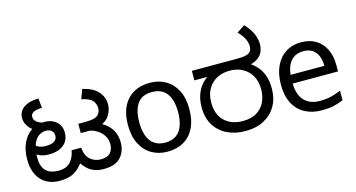

<svg xmlns="http://www.w3.org/2000/svg" viewBox="-84 -1139 2782 1500"><g transform="rotate(-15 1307.5 -389.0)"><path d="M243 12Q198 12 161 -2.5Q124 -17 96.5 -46Q69 -75 54.5 -117.5Q40 -160 40 -216Q40 -288 65 -344Q90 -400 135.5 -432Q181 -464 243 -464Q284 -464 314.5 -449Q345 -434 362 -407Q379 -380 379 -342Q379 -303 360.5 -273Q342 -243 305.5 -226Q269 -209 215 -209Q163 -209 128 -230Q93 -251 74 -274L94 -340Q107 -322 135 -300.5Q163 -279 208 -279Q257 -279 279 -295Q301 -311 301 -338Q301 -365 284 -379.5Q267 -394 241 -394Q199 -394 172 -369Q145 -344 132.5 -303Q120 -262 120 -215V-205Q120 -165 130.5 -138.5Q141 -112 159 -96.5Q177 -81 201.5 -74Q226 -67 253 -67Q320 -67 352.5 -103.5Q385 -140 394 -195H471Q477 -128 513 -97.5Q549 -67 597 -67Q652 -67 675.5 -95Q699 -123 699 -162Q699 -201 680.5 -231Q662 -261 632 -280.5Q602 -300 566 -307L634 -352Q684 -332 716.5 -303Q749 -274 765 -237Q781 -200 781 -156Q781 -83 737.5 -35.5Q694 12 602 12Q559 12 526 0Q493 -12 466.5 -37.5Q440 -63 417 -102L450 -103Q420 -60 390.5 -34.5Q361 -9 325.5 1.5Q290 12 243 12ZM189 -412Q135 -429 110 -465Q85 -501 85 -536Q85 -567 100.5 -592.5Q116 -618 152 -634.5Q188 -651 248 -653L256 -575Q207 -574 185.5 -561.5Q164 -549 164 -525Q164 -502 184.5 -485Q205 -468 246 -458ZM498 -306V-381H555Q598 -381 622 -387Q646 -393 659 -406Q670 -417 675 -430.5Q680 -444 680 -460Q680 -493 658.5 -520Q637 -547 570 -560L598 -636Q681 -618 721.5 -573Q762 -528 762 -469Q762 -425 737 -383Q712 -341 653 -320Q640 -316 630 -312.5Q620 -309 608.5 -307.5Q597 -306 577 -306Z M1366 -269Q1366 -180 1335.5 -117.5Q1305 -55 1249 -22.5Q1193 10 1116 10Q1045 10 989.5 -22.5Q934 -55 902 -117.5Q870 -180 870 -269Q870 -402 937 -474Q1004 -546 1119 -546Q1192 -546 1247.5 -513.5Q1303 -481 1334.5 -419.5Q1366 -358 1366 -269ZM961 -269Q961 -206 977.5 -159.5Q994 -113 1029 -88Q1064 -63 1118 -63Q1172 -63 1207 -88Q1242 -113 1258.5 -159.5Q1275 -206 1275 -269Q1275 -333 1258 -378Q1241 -423 1206.5 -447.5Q1172 -472 1117 -472Q1035 -472 998 -418Q961 -364 961 -269Z M1746 12Q1665 12 1600.5 -19Q1536 -50 1499 -109.5Q1462 -169 1462 -255Q1462 -312 1477.5 -356Q1493 -400 1521 -433Q1549 -466 1588 -488L1606 -474H1462V-551H1818Q1872 -551 1894 -556Q1916 -561 1927 -569Q1940 -579 1944.5 -591.5Q1949 -604 1949 -618Q1949 -651 1933 -682.5Q1917 -714 1884 -747L1949 -790Q1996 -738 2013 -696.5Q2030 -655 2030 -612Q2030 -593 2022 -565.5Q2014 -538 1989 -516Q1976 -504 1958 -494.5Q1940 -485 1916 -480L1911 -488Q1949 -464 1975.5 -431.5Q2002 -399 2016 -356Q2030 -313 2030 -255Q2030 -177 1996 -117Q1962 -57 1898.5 -22.5Q1835 12 1746 12ZM1747 -69Q1815 -69 1859.5 -96Q1904 -123 1926 -169.5Q1948 -216 1948 -272Q1948 -337 1921.5 -382.5Q1895 -428 1850 -452Q1805 -476 1748 -476Q1686 -476 1640 -450.5Q1594 -425 1569 -379.5Q1544 -334 1544 -272Q1544 -175 1599.5 -122Q1655 -69 1747 -69Z M2343 -546Q2412 -546 2461.5 -516Q2511 -486 2537.5 -431.5Q2564 -377 2564 -304V-251H2197Q2199 -160 2243.5 -112.5Q2288 -65 2368 -65Q2419 -65 2458.5 -74.5Q2498 -84 2540 -102V-25Q2499 -7 2459 1.5Q2419 10 2364 10Q2288 10 2229.5 -21Q2171 -52 2138.5 -113.5Q2106 -175 2106 -264Q2106 -352 2135.5 -415Q2165 -478 2218.5 -512Q2272 -546 2343 -546ZM2342 -474Q2279 -474 2242.5 -433.5Q2206 -393 2199 -321H2472Q2472 -367 2458 -401Q2444 -435 2415.5 -454.5Q2387 -474 2342 -474Z"/></g></svg>

Font: lkannada15
Style: Book
Weight: 400
Designer: Jelle Bosma - Monotype Design Team
Foundry: Monotype Imaging Inc.
Version: Version 2.003